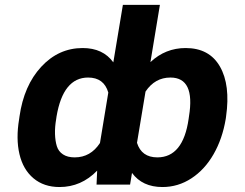

<svg xmlns="http://www.w3.org/2000/svg" viewBox="-20 -747 992 777"><path d="M894.9 -275.6 893.5 -265.6Q880 -185 844.3 -122.9Q808.6 -60.7 754.8 -25.4Q701 9.9 637.4 9.9Q556.1 9.9 514.2 -47.2L506.4 0H370.7L373.2 -56.5Q308.9 9.9 220.9 9.9Q157.7 9.9 115.6 -25.4Q73.5 -60.7 58.8 -123Q44 -185.4 57.5 -265.6L58.9 -275.6Q76.7 -400.9 146.8 -476.7Q217 -552.6 314.6 -552.6Q396.7 -552.6 438.6 -494.7L477.3 -727.3H627.1L588.8 -495.7Q649.5 -552.6 731.2 -552.6Q827.1 -552.6 870 -477.8Q913 -403.1 894.9 -275.6ZM743.3 -265.6 744.7 -275.6Q770.6 -433.2 669.7 -433.2Q606.9 -433.2 568.9 -376.4L534.4 -169Q552.9 -110.1 616.8 -110.1Q720.9 -110.1 743.3 -265.6ZM208.8 -275.6 207.4 -265.6Q201.7 -233 202.6 -204.7Q203.5 -176.5 210 -155.4Q216.6 -134.2 234.9 -122.2Q253.2 -110.1 282.3 -110.1Q346.6 -110.1 384.6 -168.3L418.3 -372.5Q400.6 -433.2 336.6 -433.2Q235.4 -433.2 208.8 -275.6Z"/></svg>

Font: Karasuma Gothic
Style: Bold Italic
Weight: 700
Italic angle: 9.39998°
Designer: Rasmus Andersson / Ryoko Nishizuka
Foundry: Genbu
Version: Version 1.00